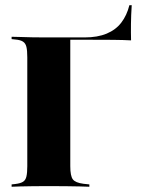

<svg xmlns="http://www.w3.org/2000/svg" viewBox="-20 -711 553 731"><path d="M83.9 -201.6V-492.7Q83.9 -518.5 80.6 -532.3Q77.4 -546 67.7 -552.4Q58.1 -558.9 38.7 -560.5L24.2 -562.1V-571Q37.9 -571 57.3 -570.2Q76.6 -569.4 101.2 -569Q125.8 -568.5 153.2 -568.5H166.1H301.6Q351.6 -568.5 386.3 -583.1Q421 -597.6 441.9 -625Q462.9 -652.4 472.6 -691.1H481.5Q479 -653.2 478.6 -619.4Q478.2 -585.5 479 -557.3Q450.8 -558.9 409.3 -559.3Q367.7 -559.7 305.6 -559.7H247.6V-201.6ZM153.2 -2.4Q125.8 -2.4 101.2 -2Q76.6 -1.6 57.3 -1.2Q37.9 -0.8 24.2 0V-8.9L38.7 -10.5Q58.1 -12.9 67.7 -19Q77.4 -25 80.6 -39.1Q83.9 -53.2 83.9 -78.2V-201.6H247.6V-78.2Q247.6 -41.1 257.3 -28.2Q266.9 -15.3 297.6 -11.3L320.2 -8.9V0Q304.8 -0.8 283.5 -1.2Q262.1 -1.6 235.5 -2Q208.9 -2.4 178.2 -2.4H166.1Z"/></svg>

Font: Playfair 144pt SemiCondensed Black
Style: Regular
Weight: 900
Width: 4
Designer: Claus Eggers Sørensen
Foundry: Claus Eggers Sørensen
Version: Version 2.203